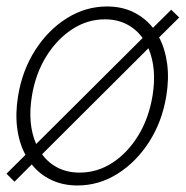

<svg xmlns="http://www.w3.org/2000/svg" viewBox="-23 -565 577 597"><path d="M22 0 -2.9 -24.9 56.2 -83.5Q36.6 -119.6 30.5 -166.3Q24.4 -212.9 33.2 -266.6Q46.4 -346.7 86.7 -409.4Q127 -472.2 185.1 -508.5Q243.2 -544.9 310.1 -544.9Q355.5 -544.9 391.6 -527.3Q427.7 -509.8 452.6 -478.5L509.3 -534.7L534.2 -510.7L471.7 -448.7Q490.7 -412.6 496.8 -366.2Q502.9 -319.8 494.1 -266.6Q481 -186.5 440.7 -123.8Q400.4 -61 342.5 -24.7Q284.7 11.7 217.8 11.7Q172.9 11.7 136.7 -5.4Q100.6 -22.5 75.7 -53.7ZM420.4 -446.8Q400.9 -474.1 371.1 -489.5Q341.3 -504.9 303.2 -504.9Q248.5 -504.9 201.2 -473.9Q153.8 -442.9 120.6 -389.2Q87.4 -335.4 76.2 -266.6Q62 -180.2 89.4 -117.2ZM224.6 -28.3Q279.8 -28.3 326.9 -59.1Q374 -89.8 407 -143.8Q439.9 -197.8 451.2 -266.6Q465.3 -352.1 438.5 -415L107.9 -85.4Q127.4 -58.1 157.2 -43.2Q187 -28.3 224.6 -28.3Z"/></svg>

Font: Inter Display Extra Light
Style: Italic
Weight: 200
Italic angle: -9.39999°
Designer: Rasmus Andersson
Foundry: rsms
Version: Version 4.000;git-4fc901f